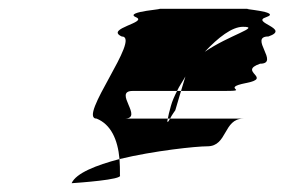

<svg xmlns="http://www.w3.org/2000/svg" viewBox="-20 -715 647 437"><path d="M143 -298C157 -299 260 -306 253 -316C253 -329 253 -341 252 -353C199 -339 153 -321 143 -298ZM200 -445C155 -445 303 -632 257 -632C218 -650 319 -664 289 -676C260 -689 367 -695 339 -695H547C519 -695 624 -689 586 -676C549 -664 643 -650 591 -632C545 -632 618 -570 572 -570C520 -552 602 -538 540 -526C479 -514 553 -508 490 -508H392L402 -541C396 -530 388 -519 383 -508H282C236 -508 309 -445 263 -445H362C359 -433 363 -437 367 -445H534C488 -445 498 -382 452 -382C426 -382 331 -372 252 -353C248 -398 232 -432 200 -445ZM369 -474C365 -460 363 -451 362 -445H367C371 -453 379 -464 379 -464L392 -508H383C377 -496 372 -485 369 -474ZM446 -597C501 -635 575 -654 533 -654C508 -654 477 -630 446 -597Z"/></svg>

Font: bitstorm
Style: exextobl
Weight: 400
Version: Version 0.2